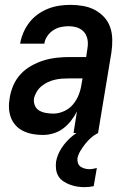

<svg xmlns="http://www.w3.org/2000/svg" viewBox="-20 -548 540 791"><path d="M157 8Q136 8 116 4.5Q96 1 77.5 -7.5Q59 -16 45.5 -30.5Q32 -45 25 -63.5Q18 -82 17 -102.5Q16 -123 20 -145Q24 -171 35 -196.5Q46 -222 65 -242.5Q84 -263 109 -277Q134 -291 160 -299Q186 -307 212.5 -310Q239 -313 265 -313H335L340 -347Q341 -352 341.5 -358Q342 -364 342 -369Q342 -385 336.5 -399Q331 -413 319.5 -422.5Q308 -432 293.5 -436Q279 -440 263 -440Q247 -440 230.5 -436.5Q214 -433 199.5 -423.5Q185 -414 175 -399.5Q165 -385 163 -369V-368H63V-369Q67 -392 76.5 -414Q86 -436 101 -455.5Q116 -475 136.5 -489.5Q157 -504 179 -512.5Q201 -521 224 -524.5Q247 -528 270 -528Q296 -528 322 -523.5Q348 -519 370 -507.5Q392 -496 409 -477.5Q426 -459 434 -435.5Q442 -412 442.5 -385.5Q443 -359 439 -332L384 0H283L297 -89Q287 -69 272.5 -50.5Q258 -32 240 -18.5Q222 -5 200 1.5Q178 8 157 8ZM200 -80Q222 -80 244 -90Q266 -100 281 -118Q296 -136 304.5 -158Q313 -180 316 -202L320 -225H265Q250 -225 235.5 -224Q221 -223 206 -219.5Q191 -216 177 -209.5Q163 -203 151 -193Q139 -183 131 -169.5Q123 -156 120 -142Q118 -126 124 -112.5Q130 -99 142.5 -92Q155 -85 170 -82.5Q185 -80 200 -80ZM328 223Q312 223 297 220.5Q282 218 267.5 212.5Q253 207 240.5 198.5Q228 190 220.5 177.5Q213 165 211 149.5Q209 134 211 118Q216 89 234 61.5Q252 34 277 13.5Q302 -7 331 -20.5Q360 -34 390 -40L384 0Q368 8 355 19.5Q342 31 331 45Q320 59 311 74Q302 89 299 105Q298 115 301.5 124.5Q305 134 312.5 139Q320 144 329.5 146.5Q339 149 348 149Q356 149 363.5 147.5Q371 146 379 144L366 219Q356 221 347 222Q338 223 328 223Z"/></svg>

Font: Iosevka Term Curly SmBd Obl
Style: Regular
Weight: 600
Italic angle: -9°
Designer: Belleve Invis
Foundry: Belleve Invis
Version: Version 32.3.0